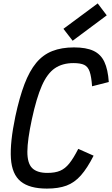

<svg xmlns="http://www.w3.org/2000/svg" viewBox="-20 -1092 658 1126"><path d="M255 14Q153 14 101.5 -28Q50 -70 44 -163Q38 -256 70 -409Q94 -521 123.5 -598.5Q153 -676 192.5 -723.5Q232 -771 286.5 -792.5Q341 -814 414 -814Q485 -814 528 -794Q571 -774 592 -729.5Q613 -685 618 -611L520 -586Q516 -642 506 -671.5Q496 -701 474 -711.5Q452 -722 411 -722Q346 -722 301.5 -691.5Q257 -661 225.5 -589.5Q194 -518 167 -393Q141 -272 140.5 -203.5Q140 -135 168.5 -106.5Q197 -78 258 -78Q303 -78 332.5 -90.5Q362 -103 386.5 -133.5Q411 -164 439 -219L529 -179Q492 -106 454.5 -63.5Q417 -21 370 -3.5Q323 14 255 14ZM406 -853 352 -923 553 -1072 606 -1002Z"/></svg>

Font: Victor Mono Thin
Style: Italic
Weight: 100
Italic angle: -12°
Monospace: yes
Designer: Rune Bjørnerås
Version: Version 1.561;gftools[0.9.30]